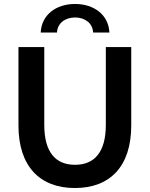

<svg xmlns="http://www.w3.org/2000/svg" viewBox="-20 -937 754 967"><path d="M357 10C535 10 641 -100 641 -305V-700H513V-308C513 -170 455 -107 358 -107C260 -107 203 -170 203 -308V-700H73V-305C73 -100 180 10 357 10ZM185 -773H267C269 -820 308 -849 358 -849C408 -849 447 -820 449 -773H531C527 -862 454 -917 358 -917C262 -917 189 -862 185 -773Z"/></svg>

Font: Chess Sans SemiBold
Style: Regular
Weight: 600
Designer: Wolf Bōese
Foundry: Wolf Bōese
Version: Version 7.223;Glyphs 3.3 (3306)